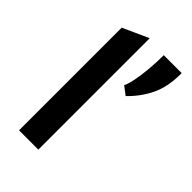

<svg xmlns="http://www.w3.org/2000/svg" viewBox="-219 -801 880 880"><g transform="rotate(45 221.5 -361.0)"><path d="M83 0V-665.5L208 -722V0ZM317.5 -456.5 277.5 -487Q286.5 -505 293.5 -540.5Q300.5 -576 304.5 -621Q308.5 -666 308.5 -712.5H424.5V-704.5Q424.5 -623 395.8 -563.5Q367 -504 317.5 -456.5Z"/></g></svg>

Font: Overpass
Style: Bold
Weight: 700
Designer: Delve Withrington, Dave Bailey, Thomas Jockin
Foundry: Delve Fonts LLC
Version: Version 4.000; ttfautohint (v1.8.3)